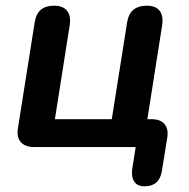

<svg xmlns="http://www.w3.org/2000/svg" viewBox="-20 -517 663 675"><path d="M488 138Q463 138 452 121.5Q441 105 445 76L457 0H100Q69 0 53.5 -17Q38 -34 43 -66L102 -439Q107 -469 124 -483Q141 -497 170 -497Q201 -497 215.5 -479.5Q230 -462 225 -428L173 -98H373L427 -439Q432 -469 449.5 -483Q467 -497 496 -497Q527 -497 541 -479.5Q555 -462 550 -428L494 -72L467 -98H513Q544 -98 558.5 -80.5Q573 -63 568 -33L549 85Q540 138 488 138Z"/></svg>

Font: Nunito ExtraLight
Style: Italic
Weight: 200
Italic angle: -9°
Designer: Vernon Adams
Foundry: Vernon Adams
Version: Version 3.602